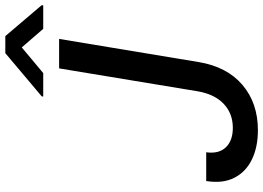

<svg xmlns="http://www.w3.org/2000/svg" viewBox="-152 -814 977 712"><g transform="rotate(-90 336.0 -458.5)"><path d="M437.9 -727.3H547.2L461.3 -209.5Q443.9 -104.8 376.6 -47.4Q309.3 9.9 208.5 9.9Q146 9.9 100 -12.4Q54 -34.8 32.1 -77.8Q10.3 -120.7 20.2 -181.8H126.8Q120.4 -134.9 145.2 -109Q170.1 -83.1 217.3 -83.1Q270.6 -83.1 306.5 -117Q342.3 -150.9 353 -213.8ZM420.5 -786.2 515.7 -865.8 584.5 -786.2H671.5L672.3 -791.9L557.6 -926.8H494.4L334.3 -791.9L333.5 -786.2Z"/></g></svg>

Font: Inter UI Medium
Style: Italic
Weight: 500
Italic angle: 9.39999°
Designer: Rasmus Andersson
Foundry: rsms
Version: 3.2;8d6f07862